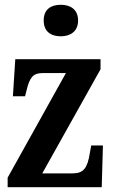

<svg xmlns="http://www.w3.org/2000/svg" viewBox="-20 -784 472 804"><path d="M235 -632C274 -632 307 -652 307 -698C307 -745 274 -764 235 -764C193 -764 163 -745 163 -698C163 -652 193 -632 235 -632ZM12 0H406L411 -175H362L356 -142C346 -80 330 -58 284 -58H157L401 -494V-536H44L34 -381H85L91 -405C104 -459 118 -478 158 -478H256L12 -40Z"/></svg>

Font: Noto Serif Bengali ExtraCondensed
Style: Regular
Weight: 400
Width: 2
Designer: Juan Bruce, Universal Thirst, Indian Type Foundry and the Monotype Design Team.
Foundry: Monotype Imaging Inc.
Version: Version 2.003